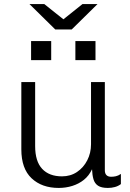

<svg xmlns="http://www.w3.org/2000/svg" viewBox="-20 -915 640 945"><path d="M269 10Q186 10 135.5 -37.5Q85 -85 85 -180V-511H153V-196Q153 -121 187.5 -84Q222 -47 285 -47Q327 -47 359 -68.5Q391 -90 409.5 -126Q428 -162 428 -205V-511H496V-77Q496 -61 504 -53Q512 -45 527 -45Q538 -45 550 -47.5Q562 -50 575 -59V-9Q562 1 545.5 5.5Q529 10 511 10Q479 10 462.5 -1Q446 -12 440 -33Q434 -54 433 -82Q418 -50 393 -30Q368 -10 336 0Q304 10 269 10ZM252 -770 125 -895H198L292 -820L386 -895H460L333 -770ZM133 -619V-713H232V-619ZM351 -619V-713H450V-619Z"/></svg>

Font: Chivo Mono Medium ExtraLight
Style: Regular
Weight: 250
Monospace: yes
Version: Version 1.008